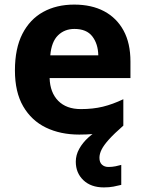

<svg xmlns="http://www.w3.org/2000/svg" viewBox="-20 -576 631 836"><path d="M413 111Q413 131 424 141Q435 151 452 151Q468 151 483 148Q498 145 508 142V229Q492 233 474 236.5Q456 240 432 240Q376 240 343 208.5Q310 177 310 128Q310 99 325 72Q340 45 365 22.5Q390 0 420 -17L517 -29Q477 6 454.5 31Q432 56 422.5 75Q413 94 413 111ZM303 -556Q379 -556 433.5 -527Q488 -498 518 -443Q548 -388 548 -308V-236H196Q198 -173 233.5 -137Q269 -101 332 -101Q385 -101 428 -111.5Q471 -122 517 -144V-29Q477 -9 432.5 0.5Q388 10 325 10Q243 10 180 -20.5Q117 -51 81 -113Q45 -175 45 -269Q45 -365 77.5 -428.5Q110 -492 168 -524Q226 -556 303 -556ZM304 -450Q261 -450 232.5 -422Q204 -394 199 -335H408Q407 -385 382 -417.5Q357 -450 304 -450Z"/></svg>

Font: Noto Sans Balinese
Style: Regular
Weight: 400
Designer: Aditya Bayu, David Williams
Foundry: David Williams
Version: Version 2.003